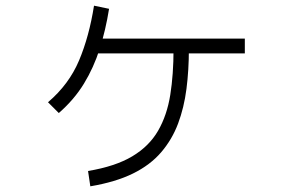

<svg xmlns="http://www.w3.org/2000/svg" viewBox="-20 -630 1040 676"><path d="M842 -494V-442H302V-494ZM298 26 290 -28Q386 -44 445.5 -79.5Q505 -115 536.5 -169.5Q568 -224 579.5 -296Q591 -368 591 -457H645Q645 -383 636.5 -317Q628 -251 607 -195Q586 -139 547.5 -94Q509 -49 448 -19Q387 11 298 26ZM187 -232 149 -270Q223 -333 258.5 -417.5Q294 -502 311 -610L364 -599Q352 -524 331 -458Q310 -392 275.5 -335.5Q241 -279 187 -232Z"/></svg>

Font: Murecho Thin Light
Style: Regular
Weight: 300
Version: Version 1.010